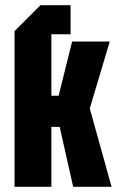

<svg xmlns="http://www.w3.org/2000/svg" viewBox="-20 -720 466 740"><path d="M36 0V-600L136 -700H252V-588H178V-351H206L258 -560H403L326 -302L410 0H262L210 -231H178V0Z"/></svg>

Font: Tektur Condensed SemiBold
Style: Regular
Weight: 600
Width: 3
Designer: Adam Jagosz
Foundry: Adam Jagosz
Version: Version 1.005;gftools[0.9.30]